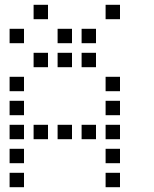

<svg xmlns="http://www.w3.org/2000/svg" viewBox="-20 -800 640 800"><path d="M121 -780Q120 -780 120 -780Q120 -780 120 -779V-721Q120 -720 120 -720Q120 -720 121 -720H179Q180 -720 180 -720Q180 -720 180 -721V-779Q180 -780 180 -780Q180 -780 179 -780ZM421 -780Q420 -780 420 -780Q420 -780 420 -779V-721Q420 -720 420 -720Q420 -720 421 -720H479Q480 -720 480 -720Q480 -720 480 -721V-779Q480 -780 480 -780Q480 -780 479 -780ZM21 -680Q20 -680 20 -680Q20 -680 20 -679V-621Q20 -620 20 -620Q20 -620 21 -620H79Q80 -620 80 -620Q80 -620 80 -621V-679Q80 -680 80 -680Q80 -680 79 -680ZM221 -680Q220 -680 220 -680Q220 -680 220 -679V-621Q220 -620 220 -620Q220 -620 221 -620H279Q280 -620 280 -620Q280 -620 280 -621V-679Q280 -680 280 -680Q280 -680 279 -680ZM321 -680Q320 -680 320 -680Q320 -680 320 -679V-621Q320 -620 320 -620Q320 -620 321 -620H379Q380 -620 380 -620Q380 -620 380 -621V-679Q380 -680 380 -680Q380 -680 379 -680ZM121 -580Q120 -580 120 -580Q120 -580 120 -579V-521Q120 -520 120 -520Q120 -520 121 -520H179Q180 -520 180 -520Q180 -520 180 -521V-579Q180 -580 180 -580Q180 -580 179 -580ZM221 -580Q220 -580 220 -580Q220 -580 220 -579V-521Q220 -520 220 -520Q220 -520 221 -520H279Q280 -520 280 -520Q280 -520 280 -521V-579Q280 -580 280 -580Q280 -580 279 -580ZM321 -580Q320 -580 320 -580Q320 -580 320 -579V-521Q320 -520 320 -520Q320 -520 321 -520H379Q380 -520 380 -520Q380 -520 380 -521V-579Q380 -580 380 -580Q380 -580 379 -580ZM21 -480Q20 -480 20 -480Q20 -480 20 -479V-421Q20 -420 20 -420Q20 -420 21 -420H79Q80 -420 80 -420Q80 -420 80 -421V-479Q80 -480 80 -480Q80 -480 79 -480ZM421 -480Q420 -480 420 -480Q420 -480 420 -479V-421Q420 -420 420 -420Q420 -420 421 -420H479Q480 -420 480 -420Q480 -420 480 -421V-479Q480 -480 480 -480Q480 -480 479 -480ZM21 -380Q20 -380 20 -380Q20 -380 20 -379V-321Q20 -320 20 -320Q20 -320 21 -320H79Q80 -320 80 -320Q80 -320 80 -321V-379Q80 -380 80 -380Q80 -380 79 -380ZM421 -380Q420 -380 420 -380Q420 -380 420 -379V-321Q420 -320 420 -320Q420 -320 421 -320H479Q480 -320 480 -320Q480 -320 480 -321V-379Q480 -380 480 -380Q480 -380 479 -380ZM21 -280Q20 -280 20 -280Q20 -280 20 -279V-221Q20 -220 20 -220Q20 -220 21 -220H79Q80 -220 80 -220Q80 -220 80 -221V-279Q80 -280 80 -280Q80 -280 79 -280ZM121 -280Q120 -280 120 -280Q120 -280 120 -279V-221Q120 -220 120 -220Q120 -220 121 -220H179Q180 -220 180 -220Q180 -220 180 -221V-279Q180 -280 180 -280Q180 -280 179 -280ZM221 -280Q220 -280 220 -280Q220 -280 220 -279V-221Q220 -220 220 -220Q220 -220 221 -220H279Q280 -220 280 -220Q280 -220 280 -221V-279Q280 -280 280 -280Q280 -280 279 -280ZM321 -280Q320 -280 320 -280Q320 -280 320 -279V-221Q320 -220 320 -220Q320 -220 321 -220H379Q380 -220 380 -220Q380 -220 380 -221V-279Q380 -280 380 -280Q380 -280 379 -280ZM421 -280Q420 -280 420 -280Q420 -280 420 -279V-221Q420 -220 420 -220Q420 -220 421 -220H479Q480 -220 480 -220Q480 -220 480 -221V-279Q480 -280 480 -280Q480 -280 479 -280ZM21 -180Q20 -180 20 -180Q20 -180 20 -179V-121Q20 -120 20 -120Q20 -120 21 -120H79Q80 -120 80 -120Q80 -120 80 -121V-179Q80 -180 80 -180Q80 -180 79 -180ZM421 -180Q420 -180 420 -180Q420 -180 420 -179V-121Q420 -120 420 -120Q420 -120 421 -120H479Q480 -120 480 -120Q480 -120 480 -121V-179Q480 -180 480 -180Q480 -180 479 -180ZM21 -80Q20 -80 20 -80Q20 -80 20 -79V-21Q20 -20 20 -20Q20 -20 21 -20H79Q80 -20 80 -20Q80 -20 80 -21V-79Q80 -80 80 -80Q80 -80 79 -80ZM421 -80Q420 -80 420 -80Q420 -80 420 -79V-21Q420 -20 420 -20Q420 -20 421 -20H479Q480 -20 480 -20Q480 -20 480 -21V-79Q480 -80 480 -80Q480 -80 479 -80Z"/></svg>

Font: Doto Medium
Style: Regular
Weight: 500
Monospace: yes
Version: Version 1.000